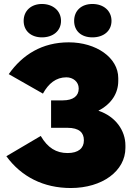

<svg xmlns="http://www.w3.org/2000/svg" viewBox="-20 -930 677 966"><path d="M191 -742C246 -742 287 -774 287 -825C287 -876 246 -910 191 -910C137 -910 99 -876 99 -825C99 -774 137 -742 191 -742ZM445 -742C501 -742 541 -774 541 -825C541 -876 501 -910 445 -910C389 -910 353 -876 353 -825C353 -774 389 -742 445 -742ZM336 16C495 16 611 -70 611 -186V-198C611 -273 562 -344 475 -373C541 -407 575 -461 575 -523V-537C575 -640 464 -717 326 -717C192 -717 93 -655 24 -557L196 -459C224 -510 262 -541 314 -541C347 -541 376 -519 376 -485V-484C376 -447 348 -425 296 -425H237V-287H319C379 -287 402 -262 402 -225V-223C402 -185 375 -160 320 -160C263 -160 220 -186 185 -246L12 -144C87 -41 199 16 336 16Z"/></svg>

Font: Fixel Display Black
Style: Regular
Weight: 900
Designer: AlfaBravo + MacPaw
Foundry: Kyrylo Tkachov, Marchela Mozhyna, Serhii Makarenko, Maria Weinstein, Zakhar Kryvoshyya
Version: Version 1.211